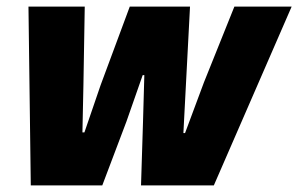

<svg xmlns="http://www.w3.org/2000/svg" viewBox="-20 -560 901 580"><path d="M66 -540H236L232 -303L229 -160H235L284 -303L372 -540H554L542 -311L534 -158H539L596 -311L688 -540H861L626 0H406L412 -192L416 -333H411L362 -193L289 0H73Z"/></svg>

Font: Mona Sans ExtraBold
Style: Italic
Weight: 800
Italic angle: -11.7°
Designer: Deni Anggara
Foundry: GitHub
Version: Version 2.000